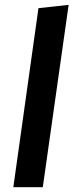

<svg xmlns="http://www.w3.org/2000/svg" viewBox="-20 -775 308 795"><path d="M264.2 -754.9 157.2 0H35.2L139.2 -741.2Z"/></svg>

Font: FiraGO SemiBold
Style: Italic
Weight: 600
Italic angle: -8°
Designer: bBox Type GmbH
Foundry: bBox Type GmbH
Version: Version 1.001;PS 001.001;hotconv 1.0.88;makeotf.lib2.5.64775